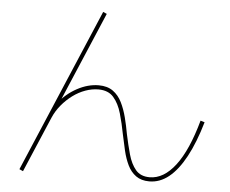

<svg xmlns="http://www.w3.org/2000/svg" viewBox="-55 -833 1109 925"><g transform="rotate(5 500.0 -370.0)"><path d="M89 29 71 21 407 -769 425 -761 231 -305 224 -312Q261 -359 313 -387Q365 -415 417 -415Q459 -415 486 -395.5Q513 -376 529 -343.5Q545 -311 555 -272Q565 -233 572 -193Q583 -141 595.5 -96Q608 -51 631.5 -23Q655 5 699 5Q767 5 823.5 -69Q880 -143 920 -288L940 -282Q911 -182 874 -113.5Q837 -45 793.5 -10Q750 25 699 25Q660 25 634.5 6.5Q609 -12 594 -43Q579 -74 570 -112Q561 -150 553 -189Q543 -242 529.5 -289Q516 -336 490.5 -365.5Q465 -395 417 -395Q386 -395 354 -383.5Q322 -372 293 -350.5Q264 -329 240.5 -300.5Q217 -272 203 -239Z"/></g></svg>

Font: M PLUS 1 Thin
Style: Regular
Weight: 100
Designer: Coji Morishita
Foundry: UNDERFOREST DESIGN
Version: Version 1.001